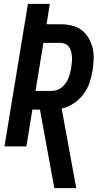

<svg xmlns="http://www.w3.org/2000/svg" viewBox="-20 -755 540 990"><path d="M260 215 186 -190H147L116 0H3L124 -735H237L220 -630H291Q321 -630 349.5 -623.5Q378 -617 400 -600.5Q422 -584 436.5 -559.5Q451 -535 457.5 -507.5Q464 -480 463 -450Q462 -420 457 -390Q452 -358 441 -326.5Q430 -295 409 -267.5Q388 -240 358.5 -221Q329 -202 298 -195L373 215ZM163 -286H245Q259 -286 273 -290.5Q287 -295 298.5 -304.5Q310 -314 318.5 -326Q327 -338 332.5 -351.5Q338 -365 341.5 -378.5Q345 -392 347 -406Q349 -420 350.5 -434Q352 -448 351 -461.5Q350 -475 347 -488Q344 -501 336.5 -512Q329 -523 317 -528.5Q305 -534 291 -534H204Z"/></svg>

Font: Iosevka Oblique
Style: Bold
Weight: 700
Italic angle: -9°
Monospace: yes
Designer: Belleve Invis
Foundry: Belleve Invis
Version: Version 32.5.0; ttfautohint (v1.8.4)